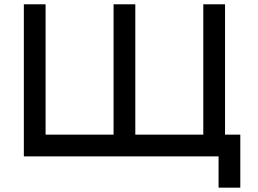

<svg xmlns="http://www.w3.org/2000/svg" viewBox="-20 -720 1189 884"><path d="M986.3 0H89.8V-700.2H189.9V-100.1H502.9V-700.2H603V-100.1H916V-700.2H1016.1V-100.1H1086.4V144H986.3Z"/></svg>

Font: Aldrich [RUS by Daymarius]
Style: Regular
Weight: 400
Designer: Matthew Desmond
Foundry: Matthew Desmond
Version: Version 1.002 August 24, 2018